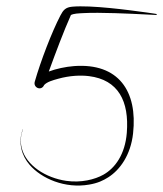

<svg xmlns="http://www.w3.org/2000/svg" viewBox="-20 -491 513 604"><path d="M441.3 -451.7C383.1 -459.7 267.7 -475.2 207.6 -470C186 -468.1 178.9 -459.3 169.9 -442C143.1 -390.5 107.8 -298.7 89.3 -233.9C84 -215.1 110.1 -203.5 118.9 -223.6C128.2 -233.6 146 -238.5 162.9 -243.2C199.8 -253.5 234.1 -254.7 260 -251.5C351.9 -240 386.9 -173.1 378.9 -73C373.5 -5.7 342.5 37.6 305.2 58.6C278.3 73.7 234.9 84.7 188.3 77.9C124.5 68.7 62.4 29.9 48.4 -25C42.6 -47.8 46.2 -68.4 52.2 -84.4C52.2 -84.5 52.1 -84.7 51.9 -84.7C51.8 -84.7 51.7 -84.6 51.7 -84.5C35.5 -41 49.2 -0.3 72.8 27.1C110.6 71.2 184.9 102.9 260.5 89.7C287.4 85.1 304.4 77.1 320.7 66.7C357.3 43.4 391.1 -3.1 398.6 -71.1C413.4 -203.9 353 -293.4 213 -283.1C186.6 -281.1 156.6 -274.7 133.5 -266C155.9 -327.5 180.6 -393.2 202.5 -442.3C202.9 -443.1 203.1 -443.7 203.1 -443.8C201.4 -442 200.4 -442.5 202.5 -443.5C212.6 -448.7 226.1 -448.8 243.4 -449.8C292.1 -452.6 393.2 -447.9 440.7 -445.4C463.2 -444.2 471.4 -443.9 471.4 -443.9C472.3 -443.8 473.1 -444.5 473.2 -445.4C473.3 -446.2 472.6 -447 471.7 -447.1C471.7 -447.1 464.1 -448.6 441.3 -451.7Z"/></svg>

Font: Sinatra
Style: Regular
Weight: 400
Designer: Fahmi
Version: Version 0.1